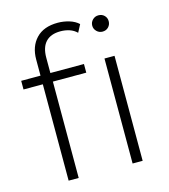

<svg xmlns="http://www.w3.org/2000/svg" viewBox="-111 -834 811 922"><g transform="rotate(-15 294.5 -373.0)"><path d="M116 0V-602Q116 -667 153.5 -706.5Q191 -746 261 -746Q290 -746 318 -737.5Q346 -729 364 -712L344 -674Q329 -689 308 -696Q287 -703 263 -703Q215 -703 190 -676.5Q165 -650 165 -598V-510L166 -486V0ZM20 -479V-522H332V-479ZM434 0V-522H484V0ZM459 -649Q442 -649 430 -661Q418 -673 418 -689Q418 -706 430 -718Q442 -730 459 -730Q477 -730 488.5 -718.5Q500 -707 500 -690Q500 -673 488.5 -661Q477 -649 459 -649Z"/></g></svg>

Font: Modern
Style: Regular
Weight: 300
Designer: Julieta Ulanovsky
Foundry: Julieta Ulanovsky
Version: Version 8.000